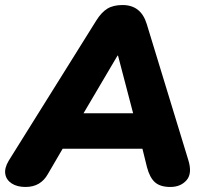

<svg xmlns="http://www.w3.org/2000/svg" viewBox="-34 -734 817 763"><path d="M67 9Q34 9 12.5 -5Q-9 -19 -13 -42.5Q-17 -66 1 -96L349 -653Q369 -685 392.5 -699.5Q416 -714 453 -714Q526 -714 549 -639L714 -99Q731 -45 707.5 -18Q684 9 643 9Q603 9 582 -9.5Q561 -28 550 -70L532 -143H215L156 -42Q142 -17 120 -4Q98 9 67 9ZM433 -513 298 -284H495L435 -513Z"/></svg>

Font: Nunito Black
Style: Italic
Weight: 900
Italic angle: -9°
Designer: Vernon Adams
Foundry: Vernon Adams
Version: Version 3.601; ttfautohint (v1.8.2.53-6de2)